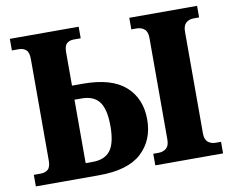

<svg xmlns="http://www.w3.org/2000/svg" viewBox="-78 -815 1111 915"><g transform="rotate(-10 477.5 -357.0)"><path d="M24 0V-56H58Q79 -56 92.5 -67.5Q106 -79 106 -111V-601Q106 -634 92.5 -646Q79 -658 58 -658H24V-714H357V-658H322Q303 -658 290 -647Q277 -636 277 -605V-443H330Q468 -443 535 -383.5Q602 -324 602 -222Q602 -122 536 -61Q470 0 330 0ZM277 -68H311Q370 -68 397 -104Q424 -140 424 -222Q424 -303 397 -339Q370 -375 311 -375H277ZM602 0V-56H627Q650 -56 665 -68.5Q680 -81 680 -111V-603Q680 -633 665 -645.5Q650 -658 627 -658H602V-714H930V-658H904Q882 -658 867 -645.5Q852 -633 852 -603V-111Q852 -81 867 -68.5Q882 -56 904 -56H930V0Z"/></g></svg>

Font: Noto Serif SemiCondensed ExtraBold
Style: Regular
Weight: 800
Width: 4
Designer: Monotype Design Team
Foundry: Monotype Imaging Inc.
Version: Version 2.015